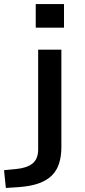

<svg xmlns="http://www.w3.org/2000/svg" viewBox="-89 -738 420 951"><path d="M88 -601V-718H228V-601ZM-60 193 -69 105 -8 99Q45 94 72.5 71.5Q100 49 100 2V-492H215V-9Q215 35 204 70.5Q193 106 168 131Q143 156 102 170.5Q61 185 1 189Z"/></svg>

Font: Nunito Sans 10pt Expanded SemiBold
Style: Regular
Weight: 600
Width: 7
Designer: Vernon Adams
Foundry: Vernon Adams
Version: Version 3.101;gftools[0.9.27]